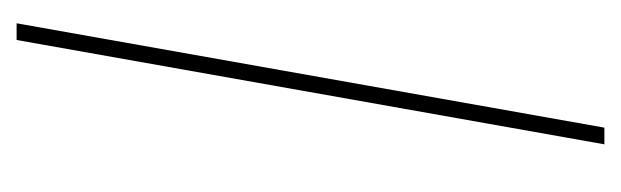

<svg xmlns="http://www.w3.org/2000/svg" viewBox="-277 -467 744 230"><g transform="rotate(-90 95.0 -352.0)"><path d="M37.1 0 162.1 -704.1H182.1L57.1 0Z"/></g></svg>

Font: SVN-Poppins Thin
Style: Italic
Weight: 100
Italic angle: -10°
Designer: Ninad Kale (Devanagari), Jonny Pinhorn (Latin)
Foundry: Indian Type Foundry
Version: Version 3.002 2017